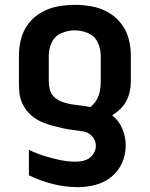

<svg xmlns="http://www.w3.org/2000/svg" viewBox="-20 -558 616 791"><path d="M301 213Q338 213 374 203.5Q410 194 439 170.5Q468 147 483 112.5Q498 78 498 41Q498 6 484 -27.5Q470 -61 442 -83Q466 -97 484.5 -118.5Q503 -140 511 -167.5Q519 -195 519 -223V-329Q519 -364 510 -398.5Q501 -433 478.5 -461.5Q456 -490 425 -507.5Q394 -525 359 -531.5Q324 -538 288 -538Q253 -538 218 -531.5Q183 -525 151.5 -507.5Q120 -490 98 -461.5Q76 -433 67 -398.5Q58 -364 58 -329V-223Q58 -202 59.5 -180.5Q61 -159 69 -139Q77 -119 90 -102.5Q103 -86 120.5 -73.5Q138 -61 158 -53Q178 -45 198.5 -39.5Q219 -34 239.5 -29.5Q260 -25 281 -22.5Q302 -20 323.5 -16.5Q345 -13 360 4Q375 21 375 43Q375 62 362.5 79Q350 96 331 102Q312 108 292 108Q259 108 226 101Q193 94 161 84Q129 74 99 59V164Q146 187 197.5 200Q249 213 301 213ZM352 -117Q333 -121 314 -123Q295 -125 276.5 -128Q258 -131 240 -137Q222 -143 207 -155Q192 -167 186.5 -185.5Q181 -204 181 -223V-329Q181 -357 193.5 -383.5Q206 -410 233 -421.5Q260 -433 288 -433Q316 -433 343 -421.5Q370 -410 382.5 -383.5Q395 -357 395 -329V-223Q395 -203 391.5 -183.5Q388 -164 378 -146.5Q368 -129 352 -117Z"/></svg>

Font: Iosevka Sparkle
Style: Bold
Weight: 700
Designer: Belleve Invis
Foundry: Belleve Invis
Version: Version 4.5.0; ttfautohint (v1.8.3)